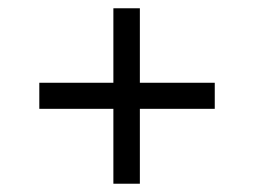

<svg xmlns="http://www.w3.org/2000/svg" viewBox="-20 -484 614 464"><path d="M254 -40V-221H75V-284H254V-464H318V-284H499V-221H318V-40Z"/></svg>

Font: Saira Expanded
Style: Regular
Weight: 400
Width: 7
Designer: Hector Gatti with collaboration of the Omnibus-Type team
Foundry: Omnibus-Type
Version: Version 1.100; ttfautohint (v1.8.3)